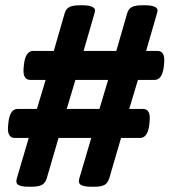

<svg xmlns="http://www.w3.org/2000/svg" viewBox="-20 -706 643 728"><path d="M87 2Q63 2 51 -4Q39 -10 43 -27L89 -183H36Q5 -183 11 -233L12 -243Q18 -293 47 -293H120L153 -403H95Q64 -403 70 -453L71 -463Q77 -513 106 -513H184L225 -655Q230 -673 243.5 -679.5Q257 -686 282 -686H295Q318 -686 331 -679.5Q344 -673 339 -658L297 -513H421L462 -655Q467 -673 480.5 -679.5Q494 -686 519 -686H532Q555 -686 568 -679.5Q581 -673 576 -658L534 -513H577Q608 -513 602 -463L601 -453Q595 -403 566 -403H503L470 -293H522Q553 -293 547 -243L546 -233Q540 -183 511 -183H439L394 -29Q388 -11 375.5 -4.5Q363 2 338 2H325Q301 2 288.5 -4Q276 -10 280 -27L326 -183H202L157 -29Q151 -11 138 -4.5Q125 2 100 2ZM233 -293H357L390 -403H266Z"/></svg>

Font: Asap Semi Expanded Semi Expanded Regular
Style: Bold Italic
Weight: 700
Width: 6
Italic angle: -6°
Designer: Pablo Cosgaya
Foundry: Omnibus-Type
Version: Version 3.001; ttfautohint (v1.8.4.7-5d5b)